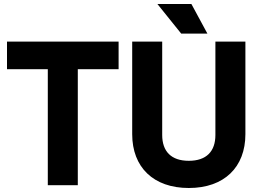

<svg xmlns="http://www.w3.org/2000/svg" viewBox="-20 -917 1300 960"><path d="M219 -571V9H369V-571H573V-709H15V-571Z M767 -897 886 -749H1017L937 -897ZM924 23C1101 23 1207 -81 1207 -246V-709H1057V-242C1057 -160 1012 -113 924 -113C836 -113 791 -160 791 -242V-709H641V-246C641 -81 747 23 924 23Z"/></svg>

Font: Kalas SG
Style: Bold
Weight: 700
Designer: Kalas
Foundry: Kalas
Version: Version 2.000;FEAKit 1.0